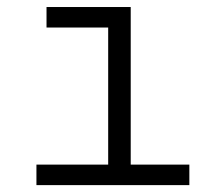

<svg xmlns="http://www.w3.org/2000/svg" viewBox="-20 -538 626 558"><path d="M85.9 0V-59.6H294.4V-458H115.2V-517.6H359.9V-59.6H530.3V0Z"/></svg>

Font: Cascadia Code NF Light
Style: Regular
Weight: 300
Monospace: yes
Designer: Aaron Bell
Foundry: Saja Typeworks
Version: Version 2404.023; ttfautohint (v1.8.4)